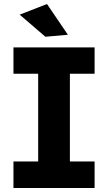

<svg xmlns="http://www.w3.org/2000/svg" viewBox="-20 -936 538 956"><path d="M214 -916 318 -763 206 -753 78 -863ZM451 -569H328V-132H451V0H47V-132H170V-569H47V-700H451Z"/></svg>

Font: TypoPRO Montserrat Alternates
Style: Regular
Weight: 600
Designer: Julieta Ulanovsky
Foundry: Julieta Ulanovsky
Version: Version 6.001